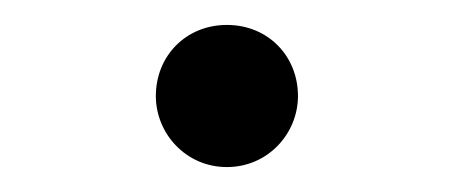

<svg xmlns="http://www.w3.org/2000/svg" viewBox="-20 -437 365 154"><path d="M162 -303C195 -303 219 -330 219 -360C219 -392 195 -417 162 -417C129 -417 105 -392 105 -360C105 -330 129 -303 162 -303Z"/></svg>

Font: Noto Serif KR Light
Style: Regular
Weight: 300
Designer: Ryoko NISHIZUKA 西塚涼子 (kana & ideographs); Frank Grießhammer (Latin, Greek & Cyrillic); Wenlong ZHANG 张文龙 (bopomofo); San
Foundry: Adobe
Version: Version 2.001;hotconv 1.1.0;makeotfexe 2.6.0